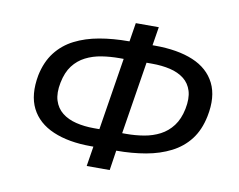

<svg xmlns="http://www.w3.org/2000/svg" viewBox="-81 -844 1216 978"><g transform="rotate(10 527.0 -355.0)"><path d="M425 25 445 -100 468 -78H428Q313 -78 232.5 -112.5Q152 -147 117.5 -215.5Q83 -284 102 -387Q117 -459 154.5 -507.5Q192 -556 248 -584.5Q304 -613 374.5 -625.5Q445 -638 528 -638H560L526 -616L545 -735H664L645 -617L621 -639H661Q779 -639 859 -605.5Q939 -572 973.5 -503Q1008 -434 987 -331Q972 -258 934.5 -209.5Q897 -161 840 -132Q783 -103 712 -90.5Q641 -78 561 -78H529L563 -100L544 25ZM452 -145 520 -571 542 -545H495Q447 -545 402.5 -538Q358 -531 320.5 -512Q283 -493 257 -459Q231 -425 220 -370Q209 -315 221 -277Q233 -239 262.5 -215.5Q292 -192 335 -181.5Q378 -171 427 -171H481ZM570 -146 547 -171H595Q642 -171 686.5 -178.5Q731 -186 768.5 -205.5Q806 -225 832.5 -260Q859 -295 870 -349Q881 -404 869.5 -442Q858 -480 828.5 -503Q799 -526 756.5 -536Q714 -546 662 -546H609L638 -572Z"/></g></svg>

Font: Nunito Sans 7pt SemiExpanded SemiBold
Style: Italic
Weight: 600
Width: 6
Italic angle: -9°
Designer: Vernon Adams
Foundry: Vernon Adams
Version: Version 3.101;gftools[0.9.27]